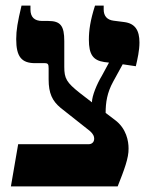

<svg xmlns="http://www.w3.org/2000/svg" viewBox="-20 -667 538 687"><path d="M19 0H401C424 -58 441 -102 440 -136C440 -161 433 -207 391 -238L358 -263C358 -300 363 -335 385 -375L419 -437L466 -430C472 -456 479 -486 479 -515C479 -559 463 -583 425 -588L386 -593C363 -596 351 -610 351 -633V-647H320C303 -594 298 -558 298 -525C298 -472 313 -451 353 -445L370 -443L344 -395C327 -367 309 -324 309 -301L314 -297L266 -334C218 -372 210 -386 210 -428V-520C210 -574 197 -592 153 -592H131C103 -592 89 -606 89 -633V-647H57C43 -588 38 -559 38 -527C38 -464 57 -441 106 -441H140C152 -441 154 -437 154 -422V-383C154 -333 167 -306 197 -281L302 -198C314 -187 317 -179 317 -171C317 -165 315 -159 311 -156C308 -153 303 -151 297 -151H45Z"/></svg>

Font: Noto Serif Hebrew SemiCondensed
Style: Bold
Weight: 700
Width: 4
Designer: Monotype Design Team
Foundry: Monotype Imaging Inc.
Version: Version 2.004